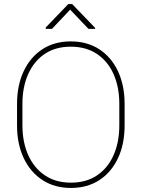

<svg xmlns="http://www.w3.org/2000/svg" viewBox="-20 -927 706 957"><path d="M601.1 -408.7V-302.2Q601.1 -209.5 568.4 -139.2Q535.6 -68.8 475.6 -29.5Q415.5 9.8 333.5 9.8Q252 9.8 191.7 -29.5Q131.3 -68.8 98.1 -139.2Q64.9 -209.5 64.9 -302.2V-408.7Q64.9 -501.5 97.9 -571.8Q130.9 -642.1 190.9 -681.4Q251 -720.7 332.5 -720.7Q414.6 -720.7 474.9 -681.4Q535.2 -642.1 568.1 -571.8Q601.1 -501.5 601.1 -408.7ZM574.7 -302.2V-409.7Q574.7 -493.2 546.1 -557.4Q517.6 -621.6 463.4 -658Q409.2 -694.3 332.5 -694.3Q256.3 -694.3 202.6 -658Q148.9 -621.6 120.4 -557.4Q91.8 -493.2 91.8 -409.7V-302.2Q91.8 -218.8 120.6 -154.3Q149.4 -89.8 203.4 -53.2Q257.3 -16.6 333.5 -16.6Q410.2 -16.6 464.1 -53.2Q518.1 -89.8 546.4 -154.3Q574.7 -218.8 574.7 -302.2ZM339.8 -906.7 454.1 -788.1V-783.2H420.9L329.6 -878.9L239.3 -783.2H208V-790L320.3 -906.7Z"/></svg>

Font: Vazirmatn RD Thin
Style: Regular
Weight: 100
Designer: Saber Rastikerdar
Foundry: Saber Rastikerdar
Version: Version 32.102